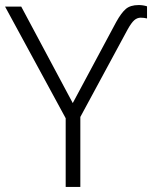

<svg xmlns="http://www.w3.org/2000/svg" viewBox="-20 -740 609 760"><path d="M240 0V-272L0 -714H64L268 -332L440 -653Q460 -689 478 -704.5Q496 -720 529 -720Q546 -720 562 -715V-667Q550 -670 537 -670Q523 -670 511.5 -660Q500 -650 485 -623L298 -277V0Z"/></svg>

Font: RS Noto Sans Light
Style: Regular
Weight: 300
Designer: Monotype Design Team
Foundry: Monotype Imaging Inc.
Version: Version 3.10